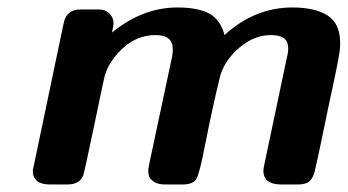

<svg xmlns="http://www.w3.org/2000/svg" viewBox="-20 -489 922 509"><path d="M66.9 -37.1Q66.9 -37.1 73.2 -66.9L148.9 -428.2Q156.7 -463.9 192.9 -463.9Q193.4 -463.9 193.8 -463.9H240.2Q260.3 -463.9 270.5 -452.9Q280.8 -441.9 280.8 -428.2Q280.8 -419.4 276.9 -402.8Q357.9 -468.8 449.2 -469.2Q506.3 -469.2 535.6 -452.6Q564.9 -436 575.2 -396Q655.3 -469.2 754.9 -469.2Q814.9 -469.2 848.4 -448Q881.8 -426.8 881.8 -375Q881.8 -368.2 881.3 -361.1Q880.9 -354 878.4 -340.6Q876 -327.1 873.5 -314Q871.1 -300.8 865 -272.5Q858.9 -244.1 853 -217Q847.2 -189.9 836.7 -138.4Q826.2 -86.9 814.9 -37.1Q810.1 -17.1 800.5 -8.5Q791 0 770 0H725.1Q678.2 0 678.2 -37.1Q678.2 -42 683.1 -64L736.8 -318.8Q743.7 -346.7 744.1 -358.9Q744.1 -378.9 733.2 -387.5Q722.2 -396 698.2 -396Q654.3 -396 615.7 -363.5Q577.1 -331.1 564 -289.1Q543.9 -207 523.9 -106Q509.8 -32.7 501.5 -16.4Q493.2 0 464.8 0H417Q398.9 0 388.4 -7.1Q377.9 -14.2 375.5 -21Q373 -27.8 373 -36.1Q373 -40 374.5 -47.6Q376 -55.2 376 -56.2L433.1 -324.2Q438 -342.3 438 -358.9Q438 -396 393.1 -396Q344.2 -396 307.6 -363Q271 -330.1 257.8 -289.1Q255.9 -282.2 229.5 -155.5Q203.1 -28.8 200.2 -22.9Q190.4 0 159.2 0H111.8Q66.9 0 66.9 -37.1Z"/></svg>

Font: CMU Sans Serif
Style: BoldOblique
Weight: 700
Italic angle: -12°
Version: Version 0.7.0